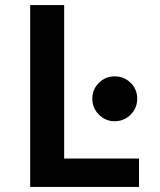

<svg xmlns="http://www.w3.org/2000/svg" viewBox="-20 -737 631 757"><path d="M99 -717H233V-112H528V0H99ZM432 -436Q396 -436 370 -410.5Q344 -385 344 -348Q344 -311 370 -285Q396 -259 432 -259Q469 -259 495 -285Q521 -311 521 -348Q521 -385 495 -410.5Q469 -436 432 -436Z"/></svg>

Font: Nebula Sans Semibold
Style: Regular
Weight: 600
Designer: Paul D. Hunt for Adobe (as Source Sans)
Foundry: Nebula Entertainment & Broadcasting LLC
Version: Version 1.010